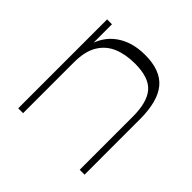

<svg xmlns="http://www.w3.org/2000/svg" viewBox="-145 -696 837 837"><g transform="rotate(45 273.5 -278.0)"><path d="M451 0V-327Q451 -417 415.5 -457.5Q380 -498 294 -498Q237 -498 194 -480Q151 -462 126.5 -421.5Q102 -381 102 -314V0H72V-548H102V-382L93 -405Q110 -478 164 -517Q218 -556 299 -556Q394 -556 437.5 -504Q481 -452 481 -340V0Z"/></g></svg>

Font: Savate ExtraLight
Style: Regular
Weight: 200
Designer: Max Esnée
Foundry: Plomb Type
Version: Version 2.000